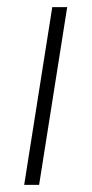

<svg xmlns="http://www.w3.org/2000/svg" viewBox="-20 -520 258 540"><path d="M48 0 127 -500H169L90 0Z"/></svg>

Font: Mulish ExtraLight ExtraLight
Style: Italic
Weight: 250
Italic angle: -9°
Version: Version 3.603